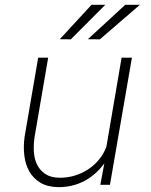

<svg xmlns="http://www.w3.org/2000/svg" viewBox="-20 -768 627 798"><path d="M223.1 9.8Q282.7 9.8 331.1 -16.1Q379.4 -42 413.6 -88.9L397 0H437L528.3 -528.3H485.4L422.4 -159.2Q411.6 -128.9 391.8 -105Q372.1 -81.1 346.2 -64Q319.8 -46.9 289.3 -37.8Q258.8 -28.8 227.1 -29.3Q190.9 -29.8 168.5 -44.7Q146 -59.6 134.3 -83.5Q122.6 -106.9 120.8 -137Q119.1 -167 123.5 -197.3L180.2 -528.3H138.7L82 -198.2Q76.7 -158.7 81.1 -121.6Q85.4 -84.5 102.1 -55.2Q118.7 -25.9 148.4 -8.3Q178.2 9.3 223.1 9.8ZM500.5 -748 345.2 -605 395 -604.5 561.5 -748ZM360.4 -748 228.5 -605 274.4 -604.5 417.5 -748Z"/></svg>

Font: Roboto Mono ExtraLight
Style: Italic
Weight: 250
Italic angle: -10°
Monospace: yes
Designer: Google
Version: Version 3.000